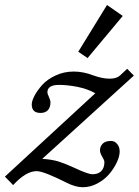

<svg xmlns="http://www.w3.org/2000/svg" viewBox="-67 -745 568 786"><path d="M291.5 -507.3 253.4 -533.2 371.1 -724.6 435.5 -679.7ZM422.9 -125Q422.9 -105 411.1 -80.1Q399.4 -55.2 379.9 -32.2Q360.4 -9.3 331.5 6.1Q302.7 21.5 272 21.5Q242.7 21.5 206.5 3.4Q111.8 -44.4 83 -44.4Q39.1 -44.4 -13.2 12.7L-46.9 -22L323.2 -363.3Q291 -381.3 250 -389.4Q209 -397.5 174.3 -397.5Q127 -397.5 127 -366.7Q127 -361.3 133.3 -348.1Q139.6 -335 139.6 -325.2Q139.6 -306.2 129.4 -294.4Q119.1 -282.7 98.6 -282.7Q63 -282.7 63 -317.4Q63 -331.5 74.2 -353Q85.4 -374.5 105.7 -397.2Q126 -419.9 160.4 -436Q194.8 -452.1 234.9 -452.1Q273.4 -452.1 313 -437Q351.6 -422.9 381.3 -422.9Q409.7 -422.9 423.8 -435.5L453.6 -463.4L481 -435.5L106 -94.7Q146 -92.3 174.3 -83.3Q202.6 -74.2 238.3 -57.6Q293.5 -31.7 311.5 -31.7Q335 -31.7 347.7 -44.7Q360.4 -57.6 360.4 -81.5Q360.4 -88.9 351.3 -103.8Q342.3 -118.7 342.3 -129.9Q342.3 -145 353 -156.5Q363.8 -168 387.2 -168Q402.8 -168 412.8 -155.5Q422.9 -143.1 422.9 -125Z"/></svg>

Font: Elstob 8pt SemiBold
Style: Italic
Weight: 600
Italic angle: -20°
Designer: Peter S. Baker
Version: Version 1.015